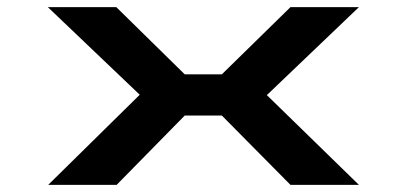

<svg xmlns="http://www.w3.org/2000/svg" viewBox="-20 -520 1140 540"><path d="M115.5 0 373 -253.5 114.5 -500H307L499.5 -311H604L797 -500H989.5L730.5 -252.5L989.5 0H797L604 -195H499.5L308 0Z"/></svg>

Font: Trispace Expanded SemiBold
Style: Regular
Weight: 600
Width: 7
Designer: Tyler Finck
Foundry: Etcetera Type Company
Version: Version 1.210; ttfautohint (v1.8.3)